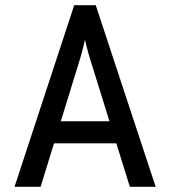

<svg xmlns="http://www.w3.org/2000/svg" viewBox="-20 -720 656 740"><path d="M36 0 266 -700H349L580 0H480.5L326 -496.5Q324 -503 320.2 -516.2Q316.5 -529.5 313 -543.5Q309.5 -557.5 307.5 -567Q305.5 -557.5 302 -543.5Q298.5 -529.5 295.2 -516.5Q292 -503.5 289.5 -496.5L136.5 0ZM163 -167.5 189.5 -252.5H426L452.5 -167.5Z"/></svg>

Font: Overpass Mono Medium
Style: Regular
Weight: 500
Monospace: yes
Designer: Delve Withrington, Dave Bailey
Foundry: Delve Fonts LLC
Version: Version 4.000